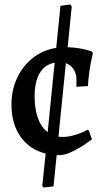

<svg xmlns="http://www.w3.org/2000/svg" viewBox="-20 -678 467 854"><path d="M375 -98 389 -58Q382 -53 357.5 -36Q333 -19 301 -3.5Q269 12 245 12H232L218 151L174 156L168 149L183 5Q111 -13 71 -70.5Q31 -128 31 -213Q31 -278 56.5 -332Q82 -386 127 -421Q172 -456 230 -465L249 -652L293 -658L299 -649L281 -468Q309 -467 333 -463Q357 -459 371 -454.5Q385 -450 389 -449L393 -441Q392 -436 387.5 -416Q383 -396 378 -363.5Q373 -331 371 -295L320 -292V-324Q320 -351 307.5 -370Q295 -389 273 -397L240 -70Q246 -69 259 -69Q283 -69 307.5 -76Q332 -83 348.5 -90.5Q365 -98 369 -101ZM192 -90 223 -399Q179 -391 156.5 -352.5Q134 -314 134 -249Q134 -192 149 -151.5Q164 -111 192 -90Z"/></svg>

Font: Alegreya Medium
Style: Regular
Weight: 500
Designer: Juan Pablo del Peral
Foundry: Huerta Tipografica
Version: Version 2.007; ttfautohint (v1.6)